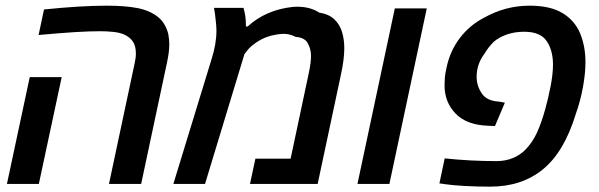

<svg xmlns="http://www.w3.org/2000/svg" viewBox="-20 -661 2152 690"><path d="M371.6 0 463.9 -433.6Q468.3 -452.1 468.3 -469.2Q468.3 -495.6 457.5 -511.7Q446.8 -527.8 425.8 -537.1Q410.2 -543.9 387 -546.4Q363.8 -548.8 339.8 -548.8Q303.7 -548.8 250.7 -545.7Q197.8 -542.5 118.7 -535.2L138.2 -627Q204.6 -633.8 261 -637.2Q317.4 -640.6 363.8 -640.6Q429.2 -640.6 473.6 -632.1Q518.1 -623.5 548.3 -599.6Q563.5 -586.9 572.3 -570.8Q581.1 -554.7 585 -537.6Q588.4 -518.6 588.4 -501.5Q588.4 -473.6 579.6 -433.6L487.3 0ZM4.9 0 86.9 -383.8H201.7L119.6 0Z M603 0 740.2 -448.2Q757.8 -502.9 757.8 -550.3Q757.8 -561.5 756.3 -578.1Q754.9 -594.7 752.7 -610.1Q750.5 -625.5 749 -632.8H855Q862.3 -607.9 863.3 -584.5Q863.8 -573.7 863.8 -565.9H870.1Q935.1 -625.5 1032.2 -636.2Q1088.9 -640.6 1127.4 -615.7Q1163.1 -609.9 1182.6 -590.6Q1202.1 -571.3 1209.7 -544.4Q1217.3 -517.6 1217.3 -488.3Q1217.3 -449.2 1206.1 -397L1121.6 0H878.4L897.9 -90.8H1024.4L1089.4 -397Q1097.7 -434.6 1097.7 -460.4Q1097.7 -484.4 1086.2 -505.4Q1074.7 -526.4 1043 -528.3Q1017.6 -541.5 991.2 -539.1Q964.8 -536.6 942.9 -529.3Q920.4 -522 899.4 -507.3Q878.4 -492.7 868.2 -479L858.4 -466.3L716.8 0Z M1264.6 0 1398.9 -630.9H1513.7L1379.4 0Z M1741.7 9.8Q1693.8 9.8 1649.9 7.3Q1606 4.9 1580.1 1L1559.1 -2L1578.1 -91.8Q1624.5 -86.9 1671.1 -84.5Q1717.8 -82 1764.2 -82Q1796.4 -82 1823 -93Q1849.6 -104 1868.7 -123.5Q1894.5 -150.4 1910.4 -185.8Q1926.3 -221.2 1939 -267.1Q1949.7 -305.2 1958.5 -349.9Q1967.3 -394.5 1967.3 -428.7Q1967.3 -480 1944.6 -513.4Q1921.9 -546.9 1863.8 -546.9Q1828.6 -546.9 1800.3 -536.6Q1772 -526.4 1753.9 -510.3Q1733.9 -490.2 1721.7 -468.8Q1692.9 -431.2 1692.9 -384.8Q1692.9 -353.5 1710.9 -325.9Q1729 -298.3 1772.9 -295.9L1794.4 -292L1758.8 -208L1735.4 -209Q1657.7 -211.4 1617.7 -252.4Q1577.6 -293.5 1577.6 -354Q1577.6 -367.2 1578.6 -381.1Q1579.6 -395 1584.5 -417Q1597.2 -478 1632.6 -524.4Q1668 -570.8 1720.2 -597.7Q1796.9 -640.6 1883.3 -640.6Q1957.5 -640.6 2001.5 -614Q2045.4 -587.4 2064.7 -541.3Q2084 -495.1 2084 -437Q2084 -397.9 2075 -347.9Q2065.9 -297.9 2049.3 -251.5Q2007.8 -115.2 1931.4 -52.7Q1855 9.8 1741.7 9.8Z"/></svg>

Font: Open Sans SemiBold
Style: Italic
Weight: 600
Italic angle: -12°
Designer: Monotype Design Team
Foundry: Monotype Imaging Inc.
Version: Version 3.003; ttfautohint (v1.8.4)